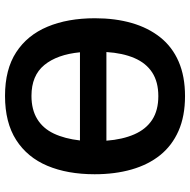

<svg xmlns="http://www.w3.org/2000/svg" viewBox="-16 -750 775 784"><g transform="rotate(-90 372.0 -357.5)"><path d="M690 -358Q690 -275 670.5 -207.5Q651 -140 612 -91Q573 -42 513 -16Q453 10 372 10Q290 10 230 -16.5Q170 -43 131 -91.5Q92 -140 72.5 -208Q53 -276 53 -359Q53 -470 87.5 -552Q122 -634 193 -679.5Q264 -725 373 -725Q481 -725 551 -679.5Q621 -634 655.5 -551.5Q690 -469 690 -358ZM372 -99Q430 -99 468.5 -124Q507 -149 527.5 -197Q548 -245 552 -311H190Q195 -245 216 -197Q237 -149 275.5 -124Q314 -99 372 -99ZM373 -617Q317 -617 278.5 -593.5Q240 -570 219 -525.5Q198 -481 191 -419H551Q542 -512 499 -564.5Q456 -617 373 -617Z"/></g></svg>

Font: Noto Sans Display SemiBold
Style: Regular
Weight: 600
Designer: Monotype Design Team
Foundry: Monotype Imaging Inc.
Version: Version 2.003